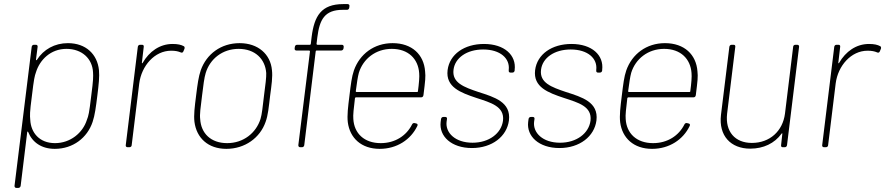

<svg xmlns="http://www.w3.org/2000/svg" viewBox="-20 -720 4329 939"><path d="M464 -377C456 -455 400 -509 312 -509C247 -509 193 -478 161 -428C159 -424 156 -425 156 -429L164 -491C165 -497 161 -501 156 -501H146C140 -501 136 -497 135 -491L51 189C51 195 54 199 60 199H70C75 199 80 195 81 189L113 -73C113 -77 116 -78 118 -74C138 -24 183 8 248 8C337 8 407 -46 433 -124C444 -157 449 -196 456 -252C463 -308 467 -345 464 -377ZM405 -134C385 -70 324 -20 249 -20C173 -20 131 -71 128 -134C126 -156 125 -168 136 -251C146 -335 149 -347 156 -367C175 -428 228 -481 305 -481C381 -481 432 -433 435 -366C436 -345 437 -333 426 -250C416 -166 413 -154 405 -134Z M824 -505C761 -505 710 -468 678 -413C676 -409 673 -410 674 -414L683 -491C684 -497 681 -501 675 -501H665C659 -501 655 -497 654 -491L595 -10C594 -4 598 0 604 0H613C619 0 624 -4 624 -10L661 -312C672 -398 736 -472 817 -472C838 -472 851 -469 863 -464C869 -461 874 -462 877 -469L882 -481C884 -486 883 -492 879 -494C866 -501 850 -505 824 -505Z M1087 8C1178 8 1252 -46 1279 -124C1291 -157 1294 -193 1301 -251C1308 -304 1314 -344 1310 -377C1303 -455 1242 -509 1152 -509C1060 -509 990 -455 962 -377C951 -345 946 -309 939 -252C932 -197 927 -157 931 -124C941 -46 997 8 1087 8ZM1091 -20C1011 -20 963 -68 959 -138C956 -159 961 -196 968 -251C974 -301 979 -341 986 -363C1007 -432 1068 -481 1147 -481C1227 -481 1277 -432 1282 -363C1283 -342 1278 -305 1271 -251C1265 -200 1261 -160 1254 -138C1232 -69 1170 -20 1091 -20Z M1657 -672H1677C1683 -672 1687 -676 1688 -682L1689 -690C1690 -696 1686 -700 1680 -700H1659C1551 -700 1517 -642 1504 -539L1500 -505C1500 -503 1498 -501 1496 -501H1433C1427 -501 1423 -497 1422 -491L1421 -483C1420 -477 1424 -473 1429 -473H1492C1494 -473 1496 -471 1496 -469L1439 -10C1439 -4 1442 0 1448 0H1457C1463 0 1467 -4 1468 -10L1524 -469C1524 -471 1526 -473 1528 -473H1649C1654 -473 1659 -477 1660 -483L1661 -491C1661 -497 1658 -501 1652 -501H1532C1530 -501 1528 -503 1528 -505L1532 -538C1543 -624 1567 -672 1657 -672Z M1842 -20C1761 -20 1712 -68 1708 -138C1706 -156 1710 -190 1716 -240C1717 -243 1719 -244 1721 -244H2040C2046 -244 2050 -248 2051 -255C2060 -327 2062 -344 2059 -371C2053 -453 1995 -509 1900 -509C1809 -509 1739 -455 1711 -376C1700 -344 1696 -309 1689 -252C1682 -196 1677 -156 1681 -122C1691 -45 1747 8 1837 8C1921 8 1989 -37 2021 -104C2024 -110 2022 -115 2016 -116L2008 -118C2002 -119 1998 -117 1995 -111C1968 -57 1913 -20 1842 -20ZM1896 -481C1977 -481 2025 -432 2030 -363C2032 -346 2029 -311 2024 -274C2024 -271 2022 -270 2020 -270H1724C1722 -270 1720 -271 1720 -274C1725 -313 1730 -346 1735 -364C1756 -432 1817 -481 1896 -481Z M2288 4C2387 4 2459 -53 2469 -131C2480 -221 2398 -245 2320 -270C2249 -294 2190 -315 2198 -379C2205 -437 2263 -478 2343 -478C2427 -478 2475 -434 2468 -378V-375C2467 -369 2471 -365 2476 -365H2486C2492 -365 2496 -369 2497 -375V-378C2506 -450 2447 -505 2347 -505C2251 -505 2179 -455 2169 -377C2159 -294 2232 -267 2310 -241C2380 -218 2448 -200 2440 -130C2432 -68 2372 -22 2291 -22C2206 -22 2158 -71 2164 -124L2166 -138C2167 -144 2164 -148 2158 -148H2148C2142 -148 2138 -144 2137 -138L2135 -123C2127 -54 2187 4 2288 4Z M2716 4C2815 4 2887 -53 2897 -131C2908 -221 2826 -245 2748 -270C2677 -294 2618 -315 2626 -379C2633 -437 2691 -478 2771 -478C2855 -478 2903 -434 2896 -378V-375C2895 -369 2899 -365 2904 -365H2914C2920 -365 2924 -369 2925 -375V-378C2934 -450 2875 -505 2775 -505C2679 -505 2607 -455 2597 -377C2587 -294 2660 -267 2738 -241C2808 -218 2876 -200 2868 -130C2860 -68 2800 -22 2719 -22C2634 -22 2586 -71 2592 -124L2594 -138C2595 -144 2592 -148 2586 -148H2576C2570 -148 2566 -144 2565 -138L2563 -123C2555 -54 2615 4 2716 4Z M3174 -20C3093 -20 3044 -68 3040 -138C3038 -156 3042 -190 3048 -240C3049 -243 3051 -244 3053 -244H3372C3378 -244 3382 -248 3383 -255C3392 -327 3394 -344 3391 -371C3385 -453 3327 -509 3232 -509C3141 -509 3071 -455 3043 -376C3032 -344 3028 -309 3021 -252C3014 -196 3009 -156 3013 -122C3023 -45 3079 8 3169 8C3253 8 3321 -37 3353 -104C3356 -110 3354 -115 3348 -116L3340 -118C3334 -119 3330 -117 3327 -111C3300 -57 3245 -20 3174 -20ZM3228 -481C3309 -481 3357 -432 3362 -363C3364 -346 3361 -311 3356 -274C3356 -271 3354 -270 3352 -270H3056C3054 -270 3052 -271 3052 -274C3057 -313 3062 -346 3067 -364C3088 -432 3149 -481 3228 -481Z M3859 -491 3819 -164C3808 -79 3745 -21 3657 -21C3575 -21 3526 -76 3536 -164L3576 -491C3577 -497 3574 -501 3568 -501H3558C3552 -501 3548 -497 3547 -491L3506 -158C3494 -56 3554 7 3649 7C3714 7 3768 -19 3802 -66C3804 -69 3807 -69 3806 -65L3800 -10C3799 -4 3802 0 3808 0H3818C3824 0 3828 -4 3829 -10L3888 -491C3889 -497 3885 -501 3879 -501H3870C3864 -501 3859 -497 3859 -491Z M4230 -505C4167 -505 4116 -468 4084 -413C4082 -409 4079 -410 4080 -414L4089 -491C4090 -497 4087 -501 4081 -501H4071C4065 -501 4061 -497 4060 -491L4001 -10C4000 -4 4004 0 4010 0H4019C4025 0 4030 -4 4030 -10L4067 -312C4078 -398 4142 -472 4223 -472C4244 -472 4257 -469 4269 -464C4275 -461 4280 -462 4283 -469L4288 -481C4290 -486 4289 -492 4285 -494C4272 -501 4256 -505 4230 -505Z"/></svg>

Font: Barlow Thin
Style: Italic
Weight: 250
Italic angle: -7°
Designer: Jeremy Tribby
Foundry: Tribby Type
Version: Version 1.422;hotconv 1.0.109;makeotfexe 2.5.65596